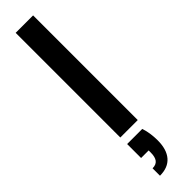

<svg xmlns="http://www.w3.org/2000/svg" viewBox="-341 -693 934 934"><g transform="rotate(-45 126.5 -226.0)"><path d="M67 0V-720H187V0ZM72 268V217Q97 217 108.5 202Q120 187 120 157V142H68V46H172Q180 70 183 94Q186 118 186 138Q186 201 157 234.5Q128 268 72 268Z"/></g></svg>

Font: DM Sans 17pt SemiBold
Style: Regular
Weight: 600
Version: Version 4.004;gftools[0.9.30]